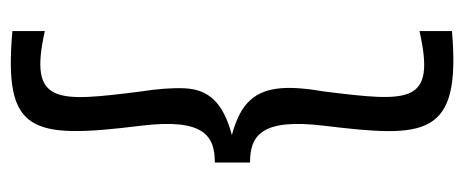

<svg xmlns="http://www.w3.org/2000/svg" viewBox="-268 -378 844 349"><g transform="rotate(90 154.5 -204.0)"><path d="M37 196C222 212 234 164 209 -38C195 -153 228 -172 276 -172V-236C228 -236 195 -255 209 -370C231 -554 232 -620 37 -603V-544C170 -574 166 -527 147 -372C136 -308 137 -265 162 -237C175 -222 196 -211 226 -203C166 -187 143 -160 141 -117C140 -95 142 -68 147 -36C166 116 171 167 37 137Z"/></g></svg>

Font: OSH Darker Grotesque Medium
Style: Regular
Weight: 500
Designer: Gabriel Lam
Foundry: TypeRant
Version: Version 1.000;Glyphs 3.1.1 (3148)